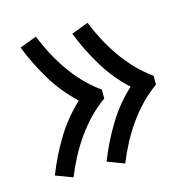

<svg xmlns="http://www.w3.org/2000/svg" viewBox="-81 -674 663 667"><g transform="rotate(-15 250.0 -340.0)"><path d="M290 -87 229 -110Q254 -174 290 -233.5Q326 -293 377 -340Q326 -387 290 -446.5Q254 -506 229 -570L290 -593Q304 -558 321.5 -525Q339 -492 360.5 -461.5Q382 -431 407.5 -404.5Q433 -378 464 -356V-324Q433 -302 407.5 -275.5Q382 -249 360.5 -218.5Q339 -188 321.5 -155Q304 -122 290 -87ZM104 -87 43 -110Q68 -174 104 -233.5Q140 -293 191 -340Q140 -387 104 -446.5Q68 -506 43 -570L104 -593Q118 -558 135.5 -525Q153 -492 174.5 -461.5Q196 -431 221.5 -404.5Q247 -378 278 -356V-324Q247 -302 221.5 -275.5Q196 -249 174.5 -218.5Q153 -188 135.5 -155Q118 -122 104 -87Z"/></g></svg>

Font: Iosevka Fixed
Style: Regular
Weight: 400
Monospace: yes
Designer: Belleve Invis
Foundry: Belleve Invis
Version: Version 33.2.4